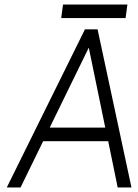

<svg xmlns="http://www.w3.org/2000/svg" viewBox="-20 -830 611 850"><path d="M251 -750H536L544 -810H259ZM200 -265 373 -619 446 -265ZM171 -205H459L501 0H562L412 -700H356L10 0H71Z"/></svg>

Font: Unageo
Style: Light-Italic
Weight: 300
Designer: Richard Sepsi
Foundry: Richard Sepsi
Version: Version 2.000